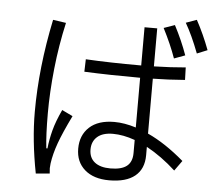

<svg xmlns="http://www.w3.org/2000/svg" viewBox="-58 -904 1115 996"><g transform="rotate(5 500.0 -405.5)"><path d="M927 -840Q966 -768 996 -688L942 -666Q907 -758 871 -820ZM826 -630Q801 -701 759 -783L816 -803Q856 -727 883 -651ZM726 -230Q818 -188 916 -104L878 -51Q805 -118 726 -161V-117Q726 -46 680 -8.5Q634 29 546 29Q465 29 418.5 -11.5Q372 -52 372 -121Q372 -191 417.5 -233Q463 -275 547 -275Q600 -275 660 -256V-515H657Q505 -515 369 -521L371 -586Q496 -579 659 -579H660V-778H726V-580Q815 -582 891 -589L893 -524Q804 -517 726 -516ZM213 -108Q218 -155 230.5 -203Q243 -251 272 -313L328 -286Q284 -196 263.5 -139Q243 -82 236 -32Q234 -14 234 -7Q234 3 236 21L164 27Q131 -144 131 -291Q131 -522 184 -775L252 -765Q225 -646 212 -523Q199 -400 199 -290Q199 -177 207 -108ZM660 -191Q599 -213 545 -213Q492 -213 464 -188.5Q436 -164 436 -122Q436 -79 465 -56Q494 -33 547 -33Q605 -33 632.5 -55Q660 -77 660 -123Z"/></g></svg>

Font: IBM Plex Sans JP
Style: Regular
Weight: 400
Designer: Mike Abbink; Paul van der Laan; Pieter van Rosmalen; Wujin Sim; Yejin Wi; Jinhee Kim; Boomi Park; Yona Kim; Kichan Ma
Foundry: Sandoll Inc.
Version: Version 1.001